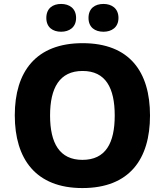

<svg xmlns="http://www.w3.org/2000/svg" viewBox="-20 -995 836 974"><path d="M215 -904C215 -856 248 -834 290 -834C331 -834 366 -856 366 -904C366 -953 331 -975 290 -975C248 -975 215 -953 215 -904ZM429 -904C429 -856 462 -834 505 -834C546 -834 581 -856 581 -904C581 -953 546 -975 505 -975C462 -975 429 -953 429 -904ZM741 -409C741 -631 637 -776 399 -776C162 -776 55 -631 55 -410C55 -188 162 -41 398 -41C637 -41 741 -188 741 -409ZM234 -409C234 -549 282 -635 399 -635C516 -635 562 -549 562 -409C562 -269 516 -184 398 -184C282 -184 234 -269 234 -409Z"/></svg>

Font: Noto Sans Tamil UI ExtraBold
Style: Regular
Weight: 800
Designer: Jelle Bosma - Monotype Design Team
Foundry: Monotype Imaging Inc.
Version: Version 2.004